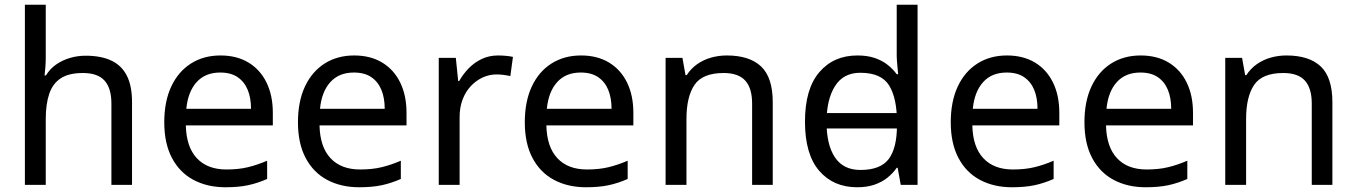

<svg xmlns="http://www.w3.org/2000/svg" viewBox="-20 -780 5722 810"><path d="M173 -537Q173 -518 171.5 -498Q170 -478 168 -462H174Q191 -490 217 -508Q243 -526 275 -535.5Q307 -545 341 -545Q406 -545 449.5 -524.5Q493 -504 515 -461Q537 -418 537 -349V0H450V-343Q450 -408 421 -440Q392 -472 330 -472Q270 -472 236 -449.5Q202 -427 187.5 -383.5Q173 -340 173 -277V0H85V-760H173Z M910 -546Q979 -546 1028.5 -516Q1078 -486 1104.5 -431.5Q1131 -377 1131 -304V-251H764Q766 -160 810.5 -112.5Q855 -65 935 -65Q986 -65 1025.5 -74.5Q1065 -84 1107 -102V-25Q1066 -7 1026 1.5Q986 10 931 10Q855 10 796.5 -21Q738 -52 705.5 -113.5Q673 -175 673 -264Q673 -352 702.5 -415Q732 -478 785.5 -512Q839 -546 910 -546ZM909 -474Q846 -474 809.5 -433.5Q773 -393 766 -321H1039Q1039 -367 1025 -401Q1011 -435 982.5 -454.5Q954 -474 909 -474Z M1474 -546Q1543 -546 1592.5 -516Q1642 -486 1668.5 -431.5Q1695 -377 1695 -304V-251H1328Q1330 -160 1374.5 -112.5Q1419 -65 1499 -65Q1550 -65 1589.5 -74.5Q1629 -84 1671 -102V-25Q1630 -7 1590 1.5Q1550 10 1495 10Q1419 10 1360.5 -21Q1302 -52 1269.5 -113.5Q1237 -175 1237 -264Q1237 -352 1266.5 -415Q1296 -478 1349.5 -512Q1403 -546 1474 -546ZM1473 -474Q1410 -474 1373.5 -433.5Q1337 -393 1330 -321H1603Q1603 -367 1589 -401Q1575 -435 1546.5 -454.5Q1518 -474 1473 -474Z M2081 -546Q2096 -546 2113.5 -544.5Q2131 -543 2144 -540L2133 -459Q2120 -462 2104.5 -464Q2089 -466 2075 -466Q2044 -466 2016 -453Q1988 -440 1966 -416.5Q1944 -393 1931.5 -360Q1919 -327 1919 -286V0H1831V-536H1903L1913 -438H1917Q1934 -468 1958 -492.5Q1982 -517 2013 -531.5Q2044 -546 2081 -546Z M2431 -546Q2500 -546 2549.5 -516Q2599 -486 2625.5 -431.5Q2652 -377 2652 -304V-251H2285Q2287 -160 2331.5 -112.5Q2376 -65 2456 -65Q2507 -65 2546.5 -74.5Q2586 -84 2628 -102V-25Q2587 -7 2547 1.5Q2507 10 2452 10Q2376 10 2317.5 -21Q2259 -52 2226.5 -113.5Q2194 -175 2194 -264Q2194 -352 2223.5 -415Q2253 -478 2306.5 -512Q2360 -546 2431 -546ZM2430 -474Q2367 -474 2330.5 -433.5Q2294 -393 2287 -321H2560Q2560 -367 2546 -401Q2532 -435 2503.5 -454.5Q2475 -474 2430 -474Z M3046 -546Q3142 -546 3191 -499.5Q3240 -453 3240 -349V0H3153V-343Q3153 -408 3124 -440Q3095 -472 3033 -472Q2944 -472 2910 -422Q2876 -372 2876 -278V0H2788V-536H2859L2872 -463H2877Q2895 -491 2921.5 -509.5Q2948 -528 2980 -537Q3012 -546 3046 -546Z M3425 -238V-303H3801V-238ZM3596 10Q3496 10 3436 -59.5Q3376 -129 3376 -267Q3376 -405 3436.5 -475.5Q3497 -546 3597 -546Q3639 -546 3670 -535.5Q3701 -525 3724 -507Q3747 -489 3763 -467H3769Q3768 -480 3765.5 -505.5Q3763 -531 3763 -546V-760H3851V0H3780L3767 -72H3763Q3747 -49 3724 -30.5Q3701 -12 3669.5 -1Q3638 10 3596 10ZM3610 -63Q3695 -63 3729.5 -109.5Q3764 -156 3764 -250V-266Q3764 -366 3731 -419.5Q3698 -473 3609 -473Q3538 -473 3502.5 -416.5Q3467 -360 3467 -265Q3467 -169 3502.5 -116Q3538 -63 3610 -63Z M4228 -546Q4297 -546 4346.5 -516Q4396 -486 4422.5 -431.5Q4449 -377 4449 -304V-251H4082Q4084 -160 4128.5 -112.5Q4173 -65 4253 -65Q4304 -65 4343.5 -74.5Q4383 -84 4425 -102V-25Q4384 -7 4344 1.5Q4304 10 4249 10Q4173 10 4114.5 -21Q4056 -52 4023.5 -113.5Q3991 -175 3991 -264Q3991 -352 4020.5 -415Q4050 -478 4103.5 -512Q4157 -546 4228 -546ZM4227 -474Q4164 -474 4127.5 -433.5Q4091 -393 4084 -321H4357Q4357 -367 4343 -401Q4329 -435 4300.5 -454.5Q4272 -474 4227 -474Z M4792 -546Q4861 -546 4910.5 -516Q4960 -486 4986.5 -431.5Q5013 -377 5013 -304V-251H4646Q4648 -160 4692.5 -112.5Q4737 -65 4817 -65Q4868 -65 4907.5 -74.5Q4947 -84 4989 -102V-25Q4948 -7 4908 1.5Q4868 10 4813 10Q4737 10 4678.5 -21Q4620 -52 4587.5 -113.5Q4555 -175 4555 -264Q4555 -352 4584.5 -415Q4614 -478 4667.5 -512Q4721 -546 4792 -546ZM4791 -474Q4728 -474 4691.5 -433.5Q4655 -393 4648 -321H4921Q4921 -367 4907 -401Q4893 -435 4864.5 -454.5Q4836 -474 4791 -474Z M5407 -546Q5503 -546 5552 -499.5Q5601 -453 5601 -349V0H5514V-343Q5514 -408 5485 -440Q5456 -472 5394 -472Q5305 -472 5271 -422Q5237 -372 5237 -278V0H5149V-536H5220L5233 -463H5238Q5256 -491 5282.5 -509.5Q5309 -528 5341 -537Q5373 -546 5407 -546Z"/></svg>

Font: ltelugu25
Style: Book
Weight: 400
Designer: Jelle Bosma - Monotype Design Team
Foundry: Monotype Imaging Inc.
Version: Version 2.003